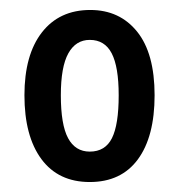

<svg xmlns="http://www.w3.org/2000/svg" viewBox="-20 -742 360 385"><path d="M290 -551Q290 -468 256.5 -422.5Q223 -377 160 -377Q97 -377 63 -423Q29 -469 29 -551Q29 -632 64 -677Q99 -722 161 -722Q220 -722 255 -678.5Q290 -635 290 -551ZM102 -551Q102 -492 116.5 -465Q131 -438 160 -438Q191 -438 204.5 -465Q218 -492 218 -551Q218 -608 204 -635Q190 -662 160 -662Q132 -662 117 -635Q102 -608 102 -551Z"/></svg>

Font: Noto Sans Telugu ExtraCondensed Medium
Style: Regular
Weight: 500
Width: 2
Designer: Jelle Bosma - Monotype Design Team
Foundry: Monotype Imaging Inc.
Version: Version 2.005; ttfautohint (v1.8.4.7-5d5b)